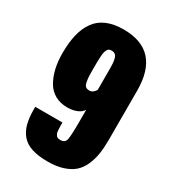

<svg xmlns="http://www.w3.org/2000/svg" viewBox="-199 -930 947 1052"><g transform="rotate(30 274.0 -404.5)"><path d="M272.9 -438Q286.1 -438 296.1 -446Q306.2 -454.1 311.5 -464.4V-599.1Q311.5 -620.1 310.3 -633.5Q309.1 -647 305.4 -661.1Q301.8 -675.3 293 -682.1Q284.2 -689 270.5 -689Q261.2 -689 254.9 -686Q248.5 -683.1 244.1 -674.6Q239.7 -666 237.5 -657.7Q235.4 -649.4 234.1 -631.1Q232.9 -612.8 232.7 -598.1Q232.4 -583.5 232.4 -555.2Q232.4 -520.5 233.2 -504.9Q233.9 -489.3 237.5 -470.5Q241.2 -451.7 249.8 -444.8Q258.3 -438 272.9 -438ZM269.5 13.2Q209 13.2 168.2 -0.2Q127.4 -13.7 104.2 -41.5Q81.1 -69.3 71.3 -106.9Q61.5 -144.5 61.5 -198.2V-212.9H233.4Q233.4 -193.8 233.6 -184.6Q233.9 -175.3 234.9 -162.8Q235.8 -150.4 238.3 -145Q240.7 -139.6 244.9 -133.8Q249 -127.9 255.6 -126Q262.2 -124 271.5 -124Q299.8 -124 305.7 -148.4Q311.5 -172.9 311.5 -265.6Q311.5 -275.9 311.5 -281.7V-338.9Q300.3 -319.3 275.6 -308.8Q251 -298.3 219.2 -297.4Q215.8 -297.4 212.9 -297.4Q169.9 -297.9 137.7 -315.4Q102.5 -335 82.8 -369.9Q63 -404.8 53.2 -448Q43.5 -491.2 43.5 -542Q43.5 -609.9 55.7 -660.4Q67.9 -710.9 94.2 -747.8Q120.6 -784.7 164.6 -803.5Q208.5 -822.3 270.5 -822.3Q501 -822.3 501 -567.4V-257.3Q501 -207 494.9 -168Q488.8 -128.9 473.1 -93.8Q457.5 -58.6 431.9 -35.9Q406.2 -13.2 365.2 0Q324.2 13.2 269.5 13.2Z"/></g></svg>

Font: Oswald
Style: Heavy
Weight: 800
Designer: Vernon Adams
Foundry: Vernon Adams
Version: 3.0; ttfautohint (v0.95) -l 8 -r 50 -G 200 -x 0 -w "G" -W -c